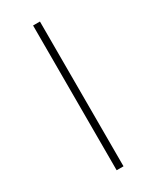

<svg xmlns="http://www.w3.org/2000/svg" viewBox="-196 -816 712 873"><g transform="rotate(-30 160.0 -380.0)"><path d="M142 0V-760H178V0Z"/></g></svg>

Font: Noto Sans Disp ExtLt
Style: Regular
Weight: 200
Designer: Monotype Design Team
Foundry: Monotype Imaging Inc.
Version: Version 2.000;GOOG;noto-source:20170915:90ef993387c0